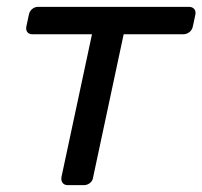

<svg xmlns="http://www.w3.org/2000/svg" viewBox="-20 -540 590 560"><path d="M177.9 0Q167.7 0 162.8 -6.4Q157.9 -12.7 159.1 -22.9L248.3 -440.1H74.6Q64.4 -440.1 59.7 -446.4Q54.9 -452.8 56.9 -463L64.2 -497.1Q66.2 -507.3 73.7 -513.6Q81.1 -520 91.3 -520H531.1Q541.2 -520 546.5 -513.6Q551.8 -507.3 549.8 -497.1L542.5 -463Q540.5 -452.8 532.5 -446.4Q524.6 -440.1 514.4 -440.1H340.7L251.6 -22.9Q250.4 -12.7 242.6 -6.4Q234.7 0 224.5 0Z"/></svg>

Font: Rubik Light
Style: Italic
Weight: 300
Italic angle: -12°
Designer: Hubert and Fischer
Foundry: Hubert and Fischer
Version: Version 2.300;gftools[0.9.30]